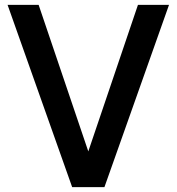

<svg xmlns="http://www.w3.org/2000/svg" viewBox="-20 -765 722 785"><path d="M275 0H407L671 -745H544L341 -146L138 -745H11Z"/></svg>

Font: Custom Plus Jakarta Sans SemiBold
Style: Regular
Weight: 600
Designer: Gumpita Rahayu & FullSphere
Foundry: Tokotype & FullSphere
Version: Version 1.001;hotconv 1.0.117;makeotfexe 2.5.65602